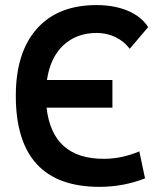

<svg xmlns="http://www.w3.org/2000/svg" viewBox="-20 -723 626 753"><path d="M370.1 9.8Q42 9.8 42 -347.7Q42 -517.1 124.5 -610.1Q207 -703.1 358.4 -703.1Q428.2 -703.1 481.4 -680.7Q534.7 -658.2 561 -616.7L488.8 -531.7Q466.8 -561 432.9 -577.4Q398.9 -593.8 359.4 -593.8Q280.8 -593.8 229 -545.9Q177.2 -498 164.1 -409.2H420.9V-300.8H162.6Q185.1 -100.1 386.7 -100.1Q457.5 -100.1 526.4 -129.4L548.8 -23.4Q463.9 9.8 370.1 9.8Z"/></svg>

Font: Cascadia Mono NF SemiBold
Style: Regular
Weight: 600
Monospace: yes
Designer: Aaron Bell
Foundry: Saja Typeworks
Version: Version 2404.023; ttfautohint (v1.8.4)